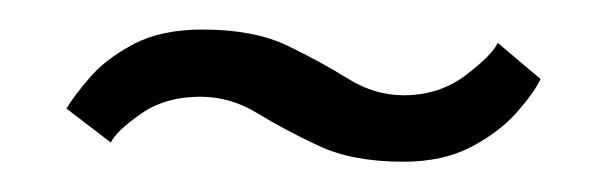

<svg xmlns="http://www.w3.org/2000/svg" viewBox="-20 -742 411 130"><path d="M253 -632.5Q218.5 -632.5 195.2 -643.5Q172 -654.5 154 -665.5Q136 -676.5 115.5 -676.5Q92 -676.5 75.5 -665Q59 -653.5 55 -645.5L25 -668.5Q30 -677 40.8 -689.5Q51.5 -702 70.2 -712Q89 -722 117 -722Q152 -722 174.8 -711Q197.5 -700 215.5 -688.8Q233.5 -677.5 253.5 -677.5Q277.5 -677.5 295.5 -691.2Q313.5 -705 317 -713L346 -688.5Q341.5 -679 329.8 -665.8Q318 -652.5 299 -642.5Q280 -632.5 253 -632.5Z"/></svg>

Font: Imbue 10pt Black
Style: Regular
Weight: 900
Designer: Tyler Finck
Foundry: Etcetera Type Company
Version: Version 1.102; ttfautohint (v1.8.3)